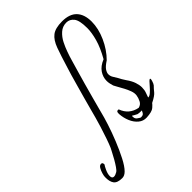

<svg xmlns="http://www.w3.org/2000/svg" viewBox="-300 -706 947 947"><g transform="rotate(-45 173.0 -232.5)"><path d="M-21 146Q-55 146 -67 129.5Q-79 113 -78 82Q-78 74 -74 60Q-70 46 -63 34Q-56 22 -46 22Q-39 22 -37 27.5Q-35 33 -36 37Q-40 41 -49 60.5Q-58 80 -58 95Q-58 112 -45 112Q-35 112 -22 104Q-15 100 -5 85.5Q5 71 15 53.5Q25 36 32.5 21Q40 6 43 1Q51 -17 61.5 -47.5Q72 -78 81.5 -108.5Q91 -139 96 -158Q100 -173 107.5 -201Q115 -229 124.5 -263.5Q134 -298 143.5 -331.5Q153 -365 160.5 -391.5Q168 -418 172 -429Q192 -495 206.5 -535Q221 -575 244.5 -593Q268 -611 315 -611Q367 -611 392.5 -584Q418 -557 418 -507Q418 -459 395 -407.5Q372 -356 335 -319Q310 -303 301 -289.5Q292 -276 292 -265Q292 -251 300 -239Q308 -227 314 -216Q320 -203 334 -182Q351 -158 357.5 -138Q364 -118 364 -102Q364 -83 358.5 -69Q353 -55 350 -45Q359 -44 371 -54.5Q383 -65 394.5 -78.5Q406 -92 412 -98Q418 -104 421 -104Q426 -104 421.5 -89Q417 -74 412 -68Q399 -55 389 -42Q379 -29 345 -12Q341 -6 327.5 6Q314 18 275 20Q251 21 232.5 5.5Q214 -10 203.5 -35Q193 -60 191 -87V-93Q191 -104 196.5 -106Q202 -108 206 -106Q225 -53 281 -42Q299 -46 307 -62Q315 -78 317 -93Q319 -108 312.5 -125.5Q306 -143 298.5 -157Q291 -171 288 -176Q283 -185 277.5 -195Q272 -205 270 -209Q267 -219 265 -228.5Q263 -238 263 -248Q263 -274 278.5 -297Q294 -320 328 -334Q357 -385 368.5 -426.5Q380 -468 380 -499Q380 -553 364.5 -572.5Q349 -592 326 -592Q299 -592 279.5 -574.5Q260 -557 248 -533Q236 -509 229 -489Q222 -469 220 -463Q219 -460 212.5 -438Q206 -416 196.5 -383Q187 -350 176.5 -313Q166 -276 157 -242Q148 -208 141.5 -184.5Q135 -161 134 -156Q128 -131 115 -90.5Q102 -50 84 -5.5Q66 39 47 76Q28 113 10 131Q-5 146 -21 146ZM267 -2Q274 -4 278.5 -13Q283 -22 283 -22H274Q270 -22 265 -22.5Q260 -23 255 -24Q250 -26 240 -32Q230 -38 230 -38Q230 -38 229.5 -36Q229 -34 229 -31Q229 -27 230.5 -22Q232 -17 237 -12Q245 -6 251 -2.5Q257 1 267 -2Z"/></g></svg>

Font: Ingrid Darling
Style: Regular
Weight: 400
Designer: Robert E. Leuschke
Foundry: Robert E. Leuschke
Version: Version 1.010; ttfautohint (v1.8.3)